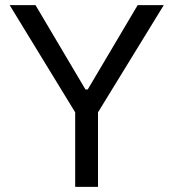

<svg xmlns="http://www.w3.org/2000/svg" viewBox="-20 -727 674 747"><path d="M118.2 -707 312.5 -378.9H321.3L515.6 -707H617.2L361.3 -290V0H272.5V-290L17.6 -707Z"/></svg>

Font: Pretendard JP Variable
Style: Regular
Weight: 400
Designer: Base glyphs from Inter by Rasmus Andersson; Hangul glyphs from Noto Sans CJK(Source Han Sans) by Jang Soo-young and Kang
Foundry: Kil Hyung-jin
Version: Version 1.307;Glyphs 3.2 (3192)